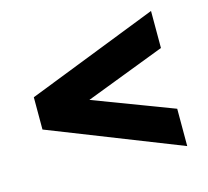

<svg xmlns="http://www.w3.org/2000/svg" viewBox="-74 -587 678 626"><g transform="rotate(-15 264.5 -274.0)"><path d="M43 -329.1 484.9 -502V-377L215.8 -273.9L484.9 -171.9V-45.9L43 -220.2Z"/></g></svg>

Font: D-DIN-PRO ExtraBold
Style: Bold
Weight: 800
Designer: Charles Nix
Foundry: CyberFei
Version: Version 1.000;hotconv 1.0.109;makeotfexe 2.5.65596